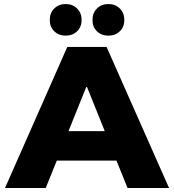

<svg xmlns="http://www.w3.org/2000/svg" viewBox="-20 -933 864 953"><path d="M558 -136H262L207 0H5L314 -700H509L819 0H613ZM500 -282 412 -501H408L320 -282ZM227 -834Q227 -869 249.5 -891Q272 -913 306 -913Q340 -913 362.5 -891Q385 -869 385 -834Q385 -799 362.5 -777.5Q340 -756 306 -756Q272 -756 249.5 -777.5Q227 -799 227 -834ZM439 -834Q439 -869 461.5 -891Q484 -913 518 -913Q552 -913 574.5 -891Q597 -869 597 -834Q597 -799 574.5 -777.5Q552 -756 518 -756Q484 -756 461.5 -777.5Q439 -799 439 -834Z"/></svg>

Font: CMG Sans ExtraBold
Style: Regular
Weight: 800
Designer: Julieta Ulanovsky
Foundry: Julieta Ulanovsky
Version: Version 7.200